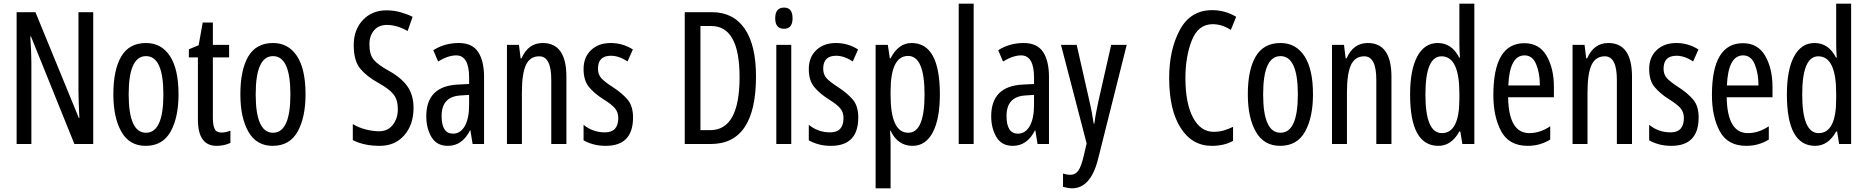

<svg xmlns="http://www.w3.org/2000/svg" viewBox="-20 -780 10109 1040"><path d="M485 0V-714H405V-286Q405 -258 406.5 -221.5Q408 -185 410 -141H407L172 -714H70V0H150V-438Q150 -500 144 -582H148L383 0Z M947 -269Q947 -406 900.5 -476.5Q854 -547 771 -547Q680 -547 637 -474.5Q594 -402 594 -269Q594 -143 637.5 -66.5Q681 10 769 10Q861 10 904 -67Q947 -144 947 -269ZM677 -269Q677 -476 771 -476Q865 -476 865 -269Q865 -61 771 -61Q677 -61 677 -269Z M1180 -62Q1152 -62 1142.5 -82Q1133 -102 1133 -143V-469H1221V-537H1133V-658H1078L1056 -535L1003 -513V-469H1052V-133Q1052 10 1153 10Q1194 10 1228 -6V-72Q1201 -62 1180 -62Z M1635 -269Q1635 -406 1588.5 -476.5Q1542 -547 1459 -547Q1368 -547 1325 -474.5Q1282 -402 1282 -269Q1282 -143 1325.5 -66.5Q1369 10 1457 10Q1549 10 1592 -67Q1635 -144 1635 -269ZM1365 -269Q1365 -476 1459 -476Q1553 -476 1553 -269Q1553 -61 1459 -61Q1365 -61 1365 -269Z M2220 -196Q2220 -265 2187 -312Q2154 -359 2087 -396Q2027 -429 2004 -457Q1981 -485 1981 -540Q1981 -586 2006 -615.5Q2031 -645 2076 -645Q2130 -645 2188 -612L2215 -689Q2187 -703 2150.5 -713.5Q2114 -724 2074 -724Q1995 -724 1945.5 -671.5Q1896 -619 1896 -536Q1896 -451 1931 -408.5Q1966 -366 2028 -332Q2087 -299 2111 -269.5Q2135 -240 2135 -188Q2135 -139 2108 -104Q2081 -69 2033 -69Q2001 -69 1962.5 -78.5Q1924 -88 1891 -108V-21Q1952 10 2037 10Q2120 10 2170 -47.5Q2220 -105 2220 -196Z M2521 -266V-212Q2521 -138 2497.5 -97Q2474 -56 2434 -56Q2372 -56 2372 -152Q2372 -257 2475 -263ZM2465 -547Q2388 -547 2327 -508L2353 -447Q2408 -480 2451 -480Q2521 -480 2521 -360V-325L2461 -322Q2289 -314 2289 -150Q2289 -86 2317 -38Q2345 10 2406 10Q2484 10 2526 -74H2528L2540 0H2602V-362Q2602 -450 2570 -498.5Q2538 -547 2465 -547Z M2920 -547Q2841 -547 2805 -464H2800L2791 -537H2726V0H2807V-279Q2807 -382 2829 -428.5Q2851 -475 2901 -475Q2966 -475 2966 -348V0H3048V-364Q3048 -547 2920 -547Z M3409 -144Q3409 -206 3379 -241Q3349 -276 3301 -307Q3256 -336 3237.5 -356Q3219 -376 3219 -408Q3219 -478 3289 -478Q3333 -478 3379 -447L3408 -512Q3353 -547 3288 -547Q3222 -547 3181.5 -508.5Q3141 -470 3141 -406Q3141 -344 3170.5 -308.5Q3200 -273 3249 -242Q3293 -215 3311 -193.5Q3329 -172 3329 -141Q3329 -63 3257 -63Q3191 -63 3141 -104V-20Q3163 -7 3193.5 1.5Q3224 10 3261 10Q3409 10 3409 -144Z M4075 -366Q4075 -536 4013.5 -625Q3952 -714 3836 -714H3689V0H3830Q4075 0 4075 -366ZM3986 -362Q3986 -75 3827 -75H3774V-639H3833Q3986 -639 3986 -362Z M4227 -739Q4179 -739 4179 -681Q4179 -624 4227 -624Q4273 -624 4273 -681Q4273 -739 4227 -739ZM4266 -537H4185V0H4266Z M4629 -144Q4629 -206 4599 -241Q4569 -276 4521 -307Q4476 -336 4457.5 -356Q4439 -376 4439 -408Q4439 -478 4509 -478Q4553 -478 4599 -447L4628 -512Q4573 -547 4508 -547Q4442 -547 4401.5 -508.5Q4361 -470 4361 -406Q4361 -344 4390.5 -308.5Q4420 -273 4469 -242Q4513 -215 4531 -193.5Q4549 -172 4549 -141Q4549 -63 4477 -63Q4411 -63 4361 -104V-20Q4383 -7 4413.5 1.5Q4444 10 4481 10Q4629 10 4629 -144Z M4899 -477Q4988 -477 4988 -268Q4988 -61 4900 -61Q4804 -61 4804 -265V-285Q4804 -477 4899 -477ZM4918 -547Q4846 -547 4804 -464H4800L4789 -537H4723V240H4804V0Q4804 -30 4801 -72H4804Q4843 10 4923 10Q4994 10 5032.5 -63Q5071 -136 5071 -269Q5071 -547 4918 -547Z M5254 0H5173V-760H5254Z M5581 -266V-212Q5581 -138 5557.5 -97Q5534 -56 5494 -56Q5432 -56 5432 -152Q5432 -257 5535 -263ZM5525 -547Q5448 -547 5387 -508L5413 -447Q5468 -480 5511 -480Q5581 -480 5581 -360V-325L5521 -322Q5349 -314 5349 -150Q5349 -86 5377 -38Q5405 10 5466 10Q5544 10 5586 -74H5588L5600 0H5662V-362Q5662 -450 5630 -498.5Q5598 -547 5525 -547Z M5727 -537 5866 -3 5850 65Q5837 121 5821 144Q5805 167 5776 167Q5761 167 5738 160V232Q5767 240 5787 240Q5888 240 5928 81L6083 -537H5999L5930 -233Q5923 -199 5917 -169Q5911 -139 5908 -111H5904Q5895 -174 5881 -233L5812 -537Z M6549 -649Q6598 -649 6647 -618L6676 -689Q6616 -725 6546 -725Q6428 -725 6370.5 -617.5Q6313 -510 6313 -358Q6313 -185 6375 -87.5Q6437 10 6544 10Q6611 10 6659 -17V-93Q6635 -81 6609 -73.5Q6583 -66 6554 -66Q6483 -66 6442 -143.5Q6401 -221 6401 -357Q6401 -473 6435.5 -561Q6470 -649 6549 -649Z M7092 -269Q7092 -406 7045.5 -476.5Q6999 -547 6916 -547Q6825 -547 6782 -474.5Q6739 -402 6739 -269Q6739 -143 6782.5 -66.5Q6826 10 6914 10Q7006 10 7049 -67Q7092 -144 7092 -269ZM6822 -269Q6822 -476 6916 -476Q7010 -476 7010 -269Q7010 -61 6916 -61Q6822 -61 6822 -269Z M7389 -547Q7310 -547 7274 -464H7269L7260 -537H7195V0H7276V-279Q7276 -382 7298 -428.5Q7320 -475 7370 -475Q7435 -475 7435 -348V0H7517V-364Q7517 -547 7389 -547Z M7790 -59Q7701 -59 7701 -268Q7701 -475 7788 -475Q7885 -475 7885 -274V-244Q7885 -59 7790 -59ZM7771 10Q7842 10 7885 -68H7890L7901 0H7966V-760H7885V-542Q7885 -513 7888 -468H7884Q7844 -547 7768 -547Q7696 -547 7657 -474.5Q7618 -402 7618 -268Q7618 10 7771 10Z M8237 -546Q8069 -546 8069 -265Q8069 -148 8111.5 -69Q8154 10 8255 10Q8322 10 8377 -24V-96Q8322 -59 8264 -59Q8152 -59 8149 -253H8397V-309Q8397 -409 8357.5 -477.5Q8318 -546 8237 -546ZM8238 -480Q8281 -480 8301 -431.5Q8321 -383 8321 -317H8150Q8157 -480 8238 -480Z M8692 -547Q8613 -547 8577 -464H8572L8563 -537H8498V0H8579V-279Q8579 -382 8601 -428.5Q8623 -475 8673 -475Q8738 -475 8738 -348V0H8820V-364Q8820 -547 8692 -547Z M9181 -144Q9181 -206 9151 -241Q9121 -276 9073 -307Q9028 -336 9009.5 -356Q8991 -376 8991 -408Q8991 -478 9061 -478Q9105 -478 9151 -447L9180 -512Q9125 -547 9060 -547Q8994 -547 8953.5 -508.5Q8913 -470 8913 -406Q8913 -344 8942.5 -308.5Q8972 -273 9021 -242Q9065 -215 9083 -193.5Q9101 -172 9101 -141Q9101 -63 9029 -63Q8963 -63 8913 -104V-20Q8935 -7 8965.5 1.5Q8996 10 9033 10Q9181 10 9181 -144Z M9421 -546Q9253 -546 9253 -265Q9253 -148 9295.5 -69Q9338 10 9439 10Q9506 10 9561 -24V-96Q9506 -59 9448 -59Q9336 -59 9333 -253H9581V-309Q9581 -409 9541.5 -477.5Q9502 -546 9421 -546ZM9422 -480Q9465 -480 9485 -431.5Q9505 -383 9505 -317H9334Q9341 -480 9422 -480Z M9831 -59Q9742 -59 9742 -268Q9742 -475 9829 -475Q9926 -475 9926 -274V-244Q9926 -59 9831 -59ZM9812 10Q9883 10 9926 -68H9931L9942 0H10007V-760H9926V-542Q9926 -513 9929 -468H9925Q9885 -547 9809 -547Q9737 -547 9698 -474.5Q9659 -402 9659 -268Q9659 10 9812 10Z"/></svg>

Font: Noto Sans Display Condensed
Style: Regular
Weight: 400
Width: 3
Designer: Monotype Design Team
Foundry: Monotype Imaging Inc.
Version: Version 1.900